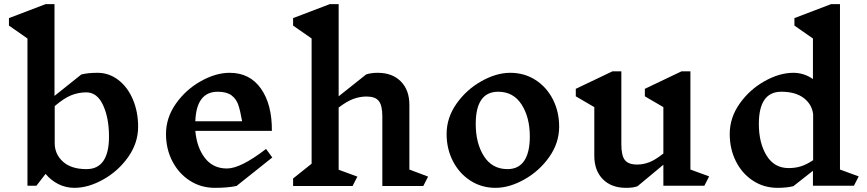

<svg xmlns="http://www.w3.org/2000/svg" viewBox="-20 -893 4170 923"><path d="M644 -284Q644 -206 596.5 -138.5Q549 -71 477 -30.5Q405 10 338 10Q297 10 261.5 -7.5Q226 -25 199 -57L155 0H112V-708L23 -770V-806L199 -873H242V-432L371 -535Q403 -543 448 -543H449Q504 -543 549 -508.5Q594 -474 619 -414.5Q644 -355 644 -284ZM504 -236Q504 -326 475.5 -387.5Q447 -449 395 -449Q358 -449 323.5 -435.5Q289 -422 243 -383V-205Q243 -152 282.5 -116Q322 -80 396 -80Q450 -80 477 -119.5Q504 -159 504 -236Z M1117 1Q1074 10 1013 10Q946 10 892.5 -24.5Q839 -59 808.5 -118Q778 -177 778 -249Q778 -327 825.5 -394.5Q873 -462 945 -502.5Q1017 -543 1084 -543Q1181 -543 1234.5 -467Q1288 -391 1287 -264H919Q926 -184 965 -133.5Q1004 -83 1071 -83Q1137 -83 1259 -177L1289 -136ZM919 -310H1144Q1135 -361 1125.5 -389Q1116 -417 1093 -434.5Q1070 -452 1026 -452H1027Q924 -452 919 -310Z M2015 1H1818V-333Q1818 -386 1801 -407.5Q1784 -429 1742 -429Q1711 -429 1680 -418Q1649 -407 1608 -376V-77L1698 -44L1675 1H1389V-35L1478 -106V-708L1389 -770V-806L1565 -873H1608V-430L1740 -535Q1763 -543 1796 -543Q1866 -543 1907 -501.5Q1948 -460 1948 -389V-78L2038 -44Z M2668 -284Q2668 -206 2620.5 -138.5Q2573 -71 2501 -30.5Q2429 10 2362 10Q2295 10 2241.5 -24.5Q2188 -59 2157.5 -118Q2127 -177 2127 -249Q2127 -327 2174.5 -394.5Q2222 -462 2294 -502.5Q2366 -543 2433 -543Q2501 -543 2554.5 -508.5Q2608 -474 2638 -415Q2668 -356 2668 -284ZM2267 -297Q2267 -204 2306.5 -142Q2346 -80 2420 -80Q2473 -80 2500 -120Q2527 -160 2527 -237Q2527 -329 2487.5 -390.5Q2448 -452 2375 -452Q2267 -452 2267 -297Z M3366 0H3169V-101L3045 2Q3026 10 2989 10Q2919 10 2878 -31.5Q2837 -73 2837 -144V-378L2748 -430V-466L2924 -550H2967V-199Q2967 -145 2984 -123.5Q3001 -102 3043 -102Q3072 -102 3101 -113Q3130 -124 3169 -155V-378L3080 -430V-466L3256 -550H3299V-78L3389 -45Z M4085 0H3888V-72L3794 2Q3762 10 3718 10Q3652 10 3599.5 -24.5Q3547 -59 3517.5 -118Q3488 -177 3488 -249Q3488 -327 3535.5 -394.5Q3583 -462 3655 -502.5Q3727 -543 3794 -543Q3845 -543 3888 -513V-708L3799 -770V-806L3975 -873H4018V-78L4108 -45ZM3889 -123V-344Q3883 -392 3843.5 -422Q3804 -452 3736 -452Q3628 -452 3628 -297Q3628 -206 3665 -145.5Q3702 -85 3771 -85H3772Q3802 -85 3829 -93Q3856 -101 3889 -123Z"/></svg>

Font: Inknut Antiqua Medium
Style: Regular
Weight: 500
Designer: Claus Eggers Sørensen
Foundry: Claus Eggers Sørensen
Version: Version 1.003; ttfautohint (v1.8.2) -l 8 -r 50 -G 200 -x 14 